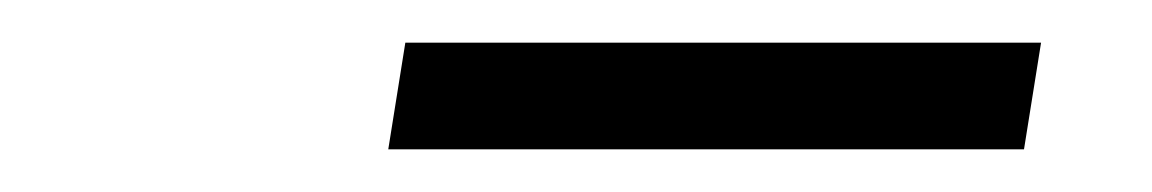

<svg xmlns="http://www.w3.org/2000/svg" viewBox="-20 -702 540 90"><path d="M162 -632 170 -682H468L460 -632Z"/></svg>

Font: Nunito Sans 10pt Light
Style: Italic
Weight: 300
Italic angle: -9°
Designer: Vernon Adams
Foundry: Vernon Adams
Version: Version 3.101;gftools[0.9.27]